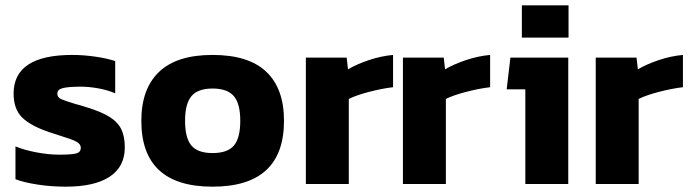

<svg xmlns="http://www.w3.org/2000/svg" viewBox="-20 -690 2592 720"><path d="M38 -18V-141Q72 -127 117.5 -118.5Q163 -110 201 -110Q248 -110 265.5 -114.5Q283 -119 283 -136Q283 -150 266 -159Q249 -168 206 -181L163 -195Q93 -219 62 -250.5Q31 -282 31 -339Q31 -484 251 -484Q294 -484 338 -477.5Q382 -471 412 -461V-340Q385 -352 349.5 -358.5Q314 -365 283 -365Q239 -365 217 -360Q195 -355 195 -339Q195 -325 209 -318.5Q223 -312 263 -300Q283 -295 304 -288Q360 -271 391 -251.5Q422 -232 435 -205Q448 -178 448 -137Q448 -65 391.5 -27.5Q335 10 227 10Q171 10 120 2Q69 -6 38 -18Z M510 -237Q510 -357 576.5 -420.5Q643 -484 777 -484Q912 -484 978.5 -421Q1045 -358 1045 -237Q1045 10 777 10Q510 10 510 -237ZM881 -237Q881 -302 856.5 -330Q832 -358 777 -358Q722 -358 698 -329.5Q674 -301 674 -237Q674 -172 698 -144Q722 -116 777 -116Q833 -116 857 -144Q881 -172 881 -237Z M1127 -474H1280L1285 -430Q1317 -449 1363 -464.5Q1409 -480 1454 -484V-363Q1412 -358 1364 -345.5Q1316 -333 1288 -319V0H1127Z M1491 -474H1644L1649 -430Q1681 -449 1727 -464.5Q1773 -480 1818 -484V-363Q1776 -358 1728 -345.5Q1680 -333 1652 -319V0H1491Z M1937 -670H2112V-549H1937ZM1950 -355H1880L1894 -474H2111V0H1950Z M2214 -474H2367L2372 -430Q2404 -449 2450 -464.5Q2496 -480 2541 -484V-363Q2499 -358 2451 -345.5Q2403 -333 2375 -319V0H2214Z"/></svg>

Font: Kanit SemiBold
Style: Regular
Weight: 600
Designer: Katatrad Team
Foundry: CadsonDemak
Version: Version 1.030